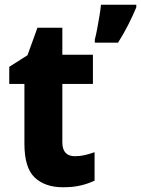

<svg xmlns="http://www.w3.org/2000/svg" viewBox="-20 -780 595 810"><path d="M296 -121Q317 -121 337 -125.5Q357 -130 379 -138V-18Q352 -5 320 2.5Q288 10 246 10Q170 10 126.5 -31Q83 -72 83 -174V-426H19V-498L96 -547L138 -663H243V-549H372V-426H243V-180Q243 -121 296 -121ZM555 -749Q540 -713 521 -675.5Q502 -638 478 -600H380V-613Q385 -632 390 -658.5Q395 -685 399.5 -712Q404 -739 406 -760H555Z"/></svg>

Font: Noto Sans Arabic SemCond ExtBd
Style: Regular
Weight: 800
Width: 4
Designer: Monotype Design Team, Nadine Chahine, Nizar Qandah and Khaled Hosny
Foundry: Monotype Imaging Inc.
Version: Version 2.012; ttfautohint (v1.8.4.7-5d5b)